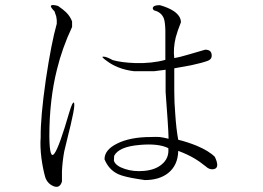

<svg xmlns="http://www.w3.org/2000/svg" viewBox="-20 -747 1040 758"><path d="M264.6 -640.6V-662.1Q257.8 -681.6 241.2 -698.2Q230.5 -709 209 -723.6Q187.5 -729.5 182.6 -725.6Q175.8 -721.7 195.3 -702.1Q199.2 -691.4 202.1 -681.6Q205.1 -668 204.1 -653.3Q182.6 -577.1 161.1 -433.6Q139.6 -284.2 140.6 -205.1Q137.7 -168.9 143.6 -122.1Q149.4 -80.1 158.2 -48.8Q166 -23.4 189.5 -12.7Q215.8 -1 224.6 -30.3V-71.3Q226.6 -110.4 233.4 -148.4Q238.3 -170.9 249 -212.9Q255.9 -239.3 258.8 -252.9Q264.6 -277.3 268.6 -297.9Q276.4 -336.9 271.5 -341.8Q266.6 -346.7 253.9 -304.7Q213.9 -167 195.3 -141.6Q175.8 -113.3 174.8 -209Q174.8 -353.5 205.1 -473.6Q225.6 -557.6 264.6 -640.6ZM632.8 -627.9V-510.7Q580.1 -496.1 513.7 -498Q459 -500 424.8 -509.8Q400.4 -523.4 388.7 -523.4Q376 -524.4 402.3 -505.9Q421.9 -491.2 446.3 -481.4Q475.6 -469.7 509.8 -465.8H587.9L633.8 -471.7V-383.8Q637.7 -330.1 641.6 -275.4Q645.5 -217.8 645.5 -199.2Q626 -204.1 610.4 -206.1Q594.7 -207 576.2 -206.1Q493.2 -206.1 441.4 -179.7Q392.6 -155.3 392.6 -118.2Q409.2 -77.1 446.3 -59.6Q469.7 -48.8 526.4 -40L551.8 -36.1Q608.4 -36.1 643.6 -63.5Q682.6 -94.7 683.6 -151.4Q720.7 -137.7 750 -120.1Q766.6 -110.4 786.1 -94.7L790 -91.8Q808.6 -74.2 827.1 -80.1Q847.7 -86.9 828.1 -127.9Q804.7 -151.4 755.9 -171.9Q719.7 -186.5 683.6 -195.3Q675.8 -237.3 671.9 -296.9Q668 -342.8 668 -387.7V-476.6L668.9 -477.5Q709 -484.4 734.4 -489.3Q779.3 -499 799.8 -506.8Q818.4 -513.7 815.4 -532.2Q813.5 -550.8 790 -550.8Q748 -538.1 722.7 -531.2Q686.5 -520.5 668 -517.6Q663.1 -554.7 673.8 -599.6Q680.7 -625 694.3 -659.2Q694.3 -683.6 666 -703.1Q645.5 -716.8 611.3 -726.6Q589.8 -726.6 585 -719.7Q580.1 -712.9 587.9 -706.1Q617.2 -699.2 627 -673.8Q631.8 -660.2 632.8 -627.9ZM429.7 -112.3 430.7 -131.8Q449.2 -168 531.2 -174.8Q605.5 -181.6 644.5 -162.1Q648.4 -122.1 618.2 -97.7Q592.8 -76.2 548.8 -72.3Q507.8 -68.4 472.7 -80.1Q436.5 -91.8 429.7 -112.3Z"/></svg>

Font: Batang
Style: Regular
Weight: 400
Version: Version 2.21